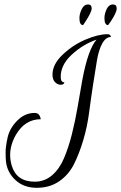

<svg xmlns="http://www.w3.org/2000/svg" viewBox="-20 -766 554 878"><path d="M360 -651.2Q343.2 -651.2 343.2 -683.2Q343.2 -702.4 353.6 -724Q364 -745.6 383.2 -745.6Q399.2 -745.6 399.2 -727.2Q399.2 -710.4 369.6 -665.6ZM474.4 -651.2Q457.6 -651.2 457.6 -683.2Q457.6 -702.4 467.6 -724Q477.6 -745.6 496.8 -745.6Q513.6 -745.6 513.6 -727.2Q513.6 -708 484.8 -665.6ZM471.2 -609.6Q484 -609.6 486.4 -600L487.2 -596.8Q464 -596.8 447.6 -567.2Q431.2 -537.6 423.2 -489.2Q415.2 -440.8 405.6 -378.8Q396 -316.8 387.6 -252Q379.2 -187.2 360.8 -125.2Q342.4 -63.2 318 -14.8Q293.6 33.6 250.4 63.2Q207.2 92.8 148 92.8Q88.8 92.8 50.8 57.6Q12.8 22.4 7.2 -28Q5.6 -44.8 5.6 -70Q5.6 -95.2 14.8 -137.2Q24 -179.2 58.8 -214.4Q93.6 -249.6 138.4 -249.6Q150.4 -249.6 157.2 -242.4Q164 -235.2 166.4 -220.8Q94.4 -220.8 52.8 -149.6Q26.4 -103.2 26.4 -56.8Q26.4 -32 34.4 -6.4Q56.8 64.8 139.2 64.8Q184 64.8 218 35.6Q252 6.4 272.8 -42.8Q293.6 -92 308.8 -152.4Q324 -212.8 335.2 -278.4Q346.4 -344 356.8 -402.4Q383.2 -541.6 421.6 -584.8Q359.2 -563.2 308.4 -516.4Q257.6 -469.6 257.6 -414.4Q257.6 -389.6 274.4 -389.6Q272.8 -378.4 258 -378.4Q243.2 -378.4 231.6 -390.4Q220 -402.4 220 -424.8Q220 -472 266.8 -516.4Q313.6 -560.8 371.6 -585.2Q429.6 -609.6 471.2 -609.6Z"/></svg>

Font: Euphoria Script
Style: Regular
Weight: 400
Designer: Sabrina Mariela Lopez
Foundry: Sabrina Mariela Lopez
Version: Version 1.002